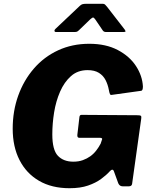

<svg xmlns="http://www.w3.org/2000/svg" viewBox="-20 -983 797 1013"><path d="M347 10Q253 10 186 -29Q119 -68 83 -138.5Q47 -209 47 -304Q47 -397 76 -478Q105 -559 158.5 -621Q212 -683 286.5 -717.5Q361 -752 451 -752Q539 -752 601.5 -719Q664 -686 697.5 -634.5Q731 -583 734 -527Q734 -505 725 -504L567 -482Q563 -481 560 -487Q557 -493 554 -510Q549 -537 537 -560.5Q525 -584 502 -598.5Q479 -613 442 -613Q390 -613 354.5 -581.5Q319 -550 297 -499.5Q275 -449 265.5 -390Q256 -331 256 -274Q256 -192 285.5 -161Q315 -130 367 -130Q395 -130 417 -138Q439 -146 456.5 -158.5Q474 -171 487.5 -188.5Q501 -206 511 -225L517 -243Q524 -256 507 -256H398Q387 -256 388 -271L399 -365Q400 -377 410 -377L706 -375Q720 -375 723.5 -371.5Q727 -368 725 -356L677 -13Q675 0 660 0H627Q611 0 604 -16L580 -82Q577 -88 571.5 -87.5Q566 -87 559 -79Q541 -59 513 -38.5Q485 -18 444.5 -4Q404 10 347 10ZM519 -827 483 -880Q476 -890 471.5 -890.5Q467 -891 456 -881L397 -824Q390 -817 385 -815.5Q380 -814 370 -814H276Q268 -814 267.5 -820Q267 -826 273 -831L401 -952Q408 -959 415.5 -961Q423 -963 436 -963H521Q531 -963 536 -957Q541 -951 545 -947L638 -827Q644 -818 641.5 -816Q639 -814 629 -814H540Q532 -814 527.5 -817Q523 -820 519 -827Z"/></svg>

Font: Libre Franklin ExtraBold
Style: Italic
Weight: 800
Italic angle: -8°
Designer: Pablo Impallari, Rodrigo Fuenzalida, Nhung Nguyen
Foundry: Impallari Type
Version: Version 3.000